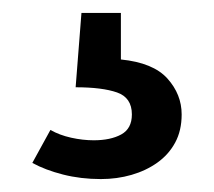

<svg xmlns="http://www.w3.org/2000/svg" viewBox="-20 -36 331 297"><path d="M184 141Q184 115 161 107Q138 99 97 99L106 -16H167V56Q217 61 239 85.5Q261 110 261 141Q261 166 251 184.5Q241 203 223.5 215.5Q206 228 183.5 234.5Q161 241 136 241Q105 241 77.5 234Q50 227 30 216L58 165Q72 173 90 177Q108 181 125 181Q151 181 167.5 172Q184 163 184 141Z"/></svg>

Font: Feura Sans
Style: Regular
Weight: 400
Designer: Carrois Corporate & Edenspiekermann
Foundry: Carrois Corporate GbR & Edenspiekermann AG
Version: Version 1.001